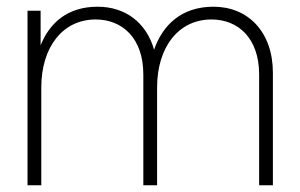

<svg xmlns="http://www.w3.org/2000/svg" viewBox="-20 -552 895 572"><path d="M752 -330V0H793V-335C793 -457 719 -532 616 -532C521 -532 465 -478 439 -404C416 -485 353 -532 271 -532C181 -532 128 -484 101 -417V-520H62V0H103V-291C103 -412 167 -494 265 -494C344 -494 407 -439 407 -330V0H448V-291C448 -412 512 -494 610 -494C689 -494 752 -439 752 -330Z"/></svg>

Font: Aspekta 150
Style: Regular
Weight: 150
Designer: Ivo Dolenc
Version: Version 2.000